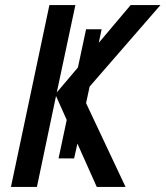

<svg xmlns="http://www.w3.org/2000/svg" viewBox="-20 -734 650 754"><path d="M23 0 174 -714H276L203 -371L286 -469L318 -619H379L368 -566L493 -714H610L332 -394L318 -329L473 0H360L284 -170L271 -112H210L242 -263L200 -357L125 0Z"/></svg>

Font: Noto Sans SemiCondensed Medium
Style: Italic
Weight: 500
Width: 4
Italic angle: -12°
Designer: Monotype Design Team
Foundry: Monotype Imaging Inc.
Version: Version 2.013; ttfautohint (v1.8.4.7-5d5b)